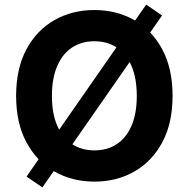

<svg xmlns="http://www.w3.org/2000/svg" viewBox="-20 -781 822 836"><path d="M164.5 35 95.5 -12.1 616.6 -761.1 685.5 -713.5ZM391 9.8Q294.4 9.8 217.1 -34.2Q139.8 -78.1 95 -161.6Q50.2 -245 50.2 -363.3Q50.2 -482.3 95 -566Q139.8 -649.7 217.1 -693.5Q294.4 -737.3 391 -737.3Q487.8 -737.3 564.7 -693.5Q641.7 -649.7 686.6 -566Q731.4 -482.3 731.4 -363.3Q731.4 -244.7 686.6 -161.3Q641.7 -77.8 564.7 -34Q487.8 9.8 391 9.8ZM391 -126.2Q447 -126.2 488.4 -153.5Q529.9 -180.8 552.7 -233.7Q575.6 -286.6 575.6 -363.3Q575.6 -440.4 552.7 -493.6Q529.9 -546.8 488.4 -574.1Q447 -601.4 391 -601.4Q335.4 -601.4 293.8 -574.1Q252.2 -546.8 229.2 -493.6Q206.1 -440.4 206.1 -363.3Q206.1 -286.6 229.2 -233.7Q252.2 -180.8 293.8 -153.5Q335.4 -126.2 391 -126.2Z"/></svg>

Font: GitLab Sans
Style: Regular
Weight: 400
Designer: Rasmus Andersson
Foundry: Modifications by GitLab B.V., manufactured by rsms
Version: Version 4.000;git-c8fb6b7